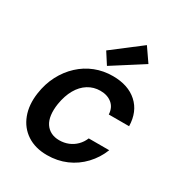

<svg xmlns="http://www.w3.org/2000/svg" viewBox="-182 -894 966 1031"><g transform="rotate(30 301.0 -378.0)"><path d="M259 12Q186 12 135 -21.5Q84 -55 61.5 -114.5Q39 -174 50 -250Q59 -313 86 -365Q113 -417 154 -455Q195 -493 246 -513Q297 -533 355 -533Q450 -533 506 -482.5Q562 -432 564 -343H438Q436 -385 408 -408Q380 -431 336 -431Q295 -431 261 -410Q227 -389 204.5 -349.5Q182 -310 173 -255Q167 -216 171 -185Q175 -154 189 -133Q203 -112 225 -101Q247 -90 276 -90Q306 -90 332 -100.5Q358 -111 378 -131Q398 -151 409 -178H536Q514 -122 473 -78.5Q432 -35 377.5 -11.5Q323 12 259 12ZM299 -564 254 -634 429 -768 487 -684Z"/></g></svg>

Font: DM Sans 10pt SemiBold
Style: Italic
Weight: 600
Italic angle: -10°
Version: Version 4.004;gftools[0.9.30]